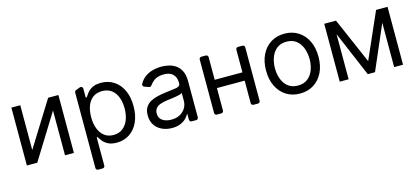

<svg xmlns="http://www.w3.org/2000/svg" viewBox="-61 -1054 3821 1748"><g transform="rotate(-15 1849.5 -180.0)"><path d="M160.5 -123.6 423.3 -545.5H519.9V0H436.1V-421.9L174.7 0H76.7V-545.5H160.5Z M673.3 183.6V-527.3Q673.3 -534.1 677 -539.2Q680.8 -544.4 686.8 -546.9L725.9 -562.1Q730.8 -563.6 733.3 -563.6Q741.8 -563.6 748 -557.5Q754.3 -551.5 754.3 -542.6V-458.8H764.2Q772.4 -471.9 789.8 -495.4Q807.9 -518.5 837.7 -535.2Q868.3 -552.6 921.9 -552.6Q990.8 -552.6 1043.3 -518.1Q1096.2 -483.3 1125.4 -420.5Q1154.8 -356.5 1154.8 -271.3Q1154.8 -185.4 1125.4 -121.4Q1096.2 -58.2 1043.7 -23.4Q991.1 11.4 923.3 11.4Q870.7 11.4 839.1 -6.4Q806.8 -24.5 790.5 -46.5Q772.7 -70 764.2 -83.8H757.1V183.6Q757.1 192.5 751.1 198.5Q745 204.5 736.2 204.5H694.2Q685.4 204.5 679.3 198.5Q673.3 192.5 673.3 183.6ZM773.8 -164.1Q791.9 -116.8 826.7 -90.6Q861.5 -63.9 911.9 -63.9Q964.8 -63.9 999.6 -92Q1035.2 -119.3 1053.3 -167.3Q1071 -215.2 1071 -272.7Q1071 -331 1053.6 -376.8Q1036.2 -422.9 1000.7 -450.3Q965.2 -477.3 911.9 -477.3Q860.8 -477.3 826 -451.7Q790.8 -425.1 773.4 -380Q755.7 -333.1 755.7 -272.7Q755.7 -210.9 773.8 -164.1Z M1349.1 -7.1Q1306.1 -27 1282 -64.3Q1257.1 -101.2 1257.1 -154.8Q1257.1 -202.1 1275.6 -231.2Q1293.7 -260.3 1324.9 -277Q1356.9 -294 1393.1 -301.8Q1432.2 -310.7 1468.8 -315.3L1539.8 -324.2L1549.4 -325.3Q1580.3 -328.5 1594.8 -336.6Q1609.4 -344.8 1609.4 -365.1V-367.9Q1609.4 -420.5 1580.6 -449.6Q1551.8 -478.7 1494.3 -478.7Q1434.7 -478.7 1400.2 -452.4Q1375.4 -433.6 1360.1 -410.5Q1357.2 -405.9 1352.6 -403.4Q1348 -400.9 1343 -400.9Q1338.8 -400.9 1335.6 -402.3L1294.4 -416.9Q1288 -419.4 1284.3 -424.7Q1280.5 -430 1280.5 -436.4Q1280.5 -441.4 1283.4 -446.4Q1301.5 -479.8 1329.5 -502.5Q1365.8 -530.5 1407.7 -541.5Q1449.6 -552.6 1491.5 -552.6Q1516.7 -552.6 1551.8 -546.5Q1586.3 -540.1 1618.3 -521Q1650.9 -501.4 1671.9 -463.1Q1693.2 -424.4 1693.2 -359.4V-21Q1693.2 -12.1 1687 -6Q1680.8 0 1672.2 0H1630Q1621.4 0 1615.4 -6Q1609.4 -12.1 1609.4 -21V-73.9H1605.1Q1596.6 -56.5 1576.7 -35.9Q1556.5 -15.6 1523.8 -1.4Q1491.1 12.8 1443.2 12.8Q1391.7 12.8 1349.1 -7.1ZM1373.2 -84.9Q1405.9 -62.5 1456 -62.5Q1506 -62.5 1539.8 -82Q1574.2 -101.9 1591.6 -132.5Q1609.4 -163.7 1609.4 -197.4V-274.1Q1604 -267.8 1585.9 -262.4Q1563.9 -256.7 1544.7 -253.6Q1523.1 -250.4 1517 -249.6L1499.6 -247.2L1473.7 -244L1464.5 -242.9Q1432.5 -238.6 1403.4 -229.4Q1374.6 -219.8 1358 -201.3Q1340.9 -182.2 1340.9 -150.6Q1340.9 -106.5 1373.2 -84.9Z M2212.4 -545.5H2254.6Q2263.5 -545.5 2269.5 -539.4Q2275.6 -533.4 2275.6 -524.9V-20.6Q2275.6 -12.1 2269.5 -6Q2263.5 0 2254.6 0H2212.4Q2203.8 0 2197.8 -6Q2191.8 -12.1 2191.8 -20.6V-233H1930.4V-20.6Q1930.4 -12.1 1924.4 -6Q1918.3 0 1909.4 0H1867.2Q1858.7 0 1852.6 -6Q1846.6 -12.1 1846.6 -20.6V-524.9Q1846.6 -533.4 1852.6 -539.4Q1858.7 -545.5 1867.2 -545.5H1909.4Q1918.3 -545.5 1924.4 -539.4Q1930.4 -533.4 1930.4 -524.9V-311.1H2191.8V-524.9Q2191.8 -533.4 2197.8 -539.4Q2203.8 -545.5 2212.4 -545.5Z M2403.4 -269.9Q2403.4 -355.1 2434.5 -418.7Q2465.6 -482.2 2521.1 -517.4Q2576.7 -552.6 2650.6 -552.6Q2724.4 -552.6 2780 -517.4Q2835.6 -482.2 2866.7 -418.7Q2897.7 -355.1 2897.7 -269.9Q2897.7 -185.4 2866.7 -122.2Q2835.6 -58.9 2780 -23.8Q2724.4 11.4 2650.6 11.4Q2576.7 11.4 2521.1 -23.8Q2465.6 -58.9 2434.5 -122.2Q2403.4 -185.4 2403.4 -269.9ZM2813.9 -269.9Q2813.9 -324.6 2796.5 -371.8Q2779.1 -419 2742.9 -448.2Q2706.7 -477.3 2650.6 -477.3Q2594.5 -477.3 2558.2 -448.2Q2522 -419 2504.6 -371.8Q2487.2 -324.6 2487.2 -269.9Q2487.2 -215.2 2504.6 -168.3Q2522 -121.4 2558.2 -92.7Q2594.5 -63.9 2650.6 -63.9Q2706.7 -63.9 2742.9 -92.7Q2779.1 -121.4 2796.5 -168.3Q2813.9 -215.2 2813.9 -269.9Z M3323.9 -113.6 3514.2 -545.5H3622.2V0H3538.4V-417.3L3358 0H3289.8L3109.4 -425.1V0H3025.6V-545.5H3136.4Z"/></g></svg>

Font: DeltaSans
Style: Regular
Weight: 400
Designer: Rasmus Andersson
Foundry: rsms
Version: Version 3.012